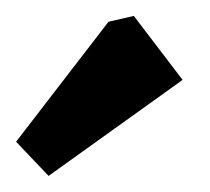

<svg xmlns="http://www.w3.org/2000/svg" viewBox="-35 -737 264 241"><path d="M26 -516.2 -14.8 -559.1 101.2 -709.7 133 -717 194.2 -636.7Z"/></svg>

Font: Kreon Light
Style: Regular
Weight: 300
Designer: Julia Petretta
Foundry: Julia Petretta and Eli Heuer
Version: Version 2.002